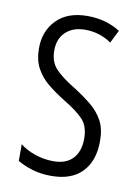

<svg xmlns="http://www.w3.org/2000/svg" viewBox="-69 -589 463 647"><g transform="rotate(10 163.0 -266.0)"><path d="M293 -134Q293 -66 256.5 -28Q220 10 151 10Q114 10 84 0.5Q54 -9 35 -21V-78Q56 -61 86.5 -50.5Q117 -40 150 -40Q193 -40 216 -64.5Q239 -89 239 -133Q239 -175 217.5 -198Q196 -221 151 -248Q117 -269 91.5 -290Q66 -311 51 -339Q36 -367 36 -407Q36 -466 73.5 -504Q111 -542 179 -542Q242 -542 291 -511L269 -467Q229 -495 179 -495Q138 -495 113 -472Q88 -449 88 -408Q88 -370 109.5 -346.5Q131 -323 179 -294Q212 -273 237.5 -252Q263 -231 278 -203.5Q293 -176 293 -134Z"/></g></svg>

Font: Noto Sans Thai ExtCond Light
Style: Regular
Weight: 300
Width: 2
Designer: Monotype Design Team
Foundry: Monotype Imaging Inc.
Version: Version 2.002; ttfautohint (v1.8.4.7-5d5b)